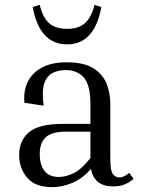

<svg xmlns="http://www.w3.org/2000/svg" viewBox="-20 -762 580 792"><path d="M447 7Q369 7 355 -65Q320 -25 278 -7.5Q236 10 195 10Q125 10 92 -29Q59 -68 59 -123Q59 -182 99.5 -216.5Q140 -251 240 -251H353V-332Q353 -412 325.5 -442.5Q298 -473 251 -473Q221 -473 197 -461Q173 -449 162.5 -417.5Q152 -386 160 -326L81 -338Q76 -385 93.5 -422.5Q111 -460 151.5 -482.5Q192 -505 253 -505Q326 -505 365 -480.5Q404 -456 419.5 -417Q435 -378 435 -332V-107Q435 -56 446.5 -43Q458 -30 472 -30Q481 -30 491 -34.5Q501 -39 513 -49L531 -24Q516 -11 495.5 -2Q475 7 447 7ZM223 -32Q251 -32 283.5 -47.5Q316 -63 353 -110V-219H251Q195 -219 169.5 -196.5Q144 -174 144 -127Q144 -82 163.5 -57Q183 -32 223 -32ZM257 -643Q304 -643 330.5 -666.5Q357 -690 370 -742L398 -733Q370 -579 257 -579Q143 -579 115 -733L144 -742Q156 -690 182.5 -666.5Q209 -643 257 -643Z"/></svg>

Font: Inria Serif
Style: Regular
Weight: 400
Designer: Black Foundry Team
Foundry: Black Foundry
Version: Version 1.000; ttfautohint (v1.8.3)